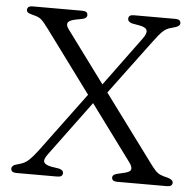

<svg xmlns="http://www.w3.org/2000/svg" viewBox="-51 -752 820 803"><g transform="rotate(5 359.0 -350.0)"><path d="M601.5 -91.5Q616 -71.5 625.8 -61Q635.5 -50.5 647 -45.2Q658.5 -40 679 -35.5Q701.5 -29 701.5 -16.5Q701.5 0 679 0H470Q447.5 0 447.5 -16Q447.5 -24 455 -28.5Q462.5 -33 485.5 -37.5Q519.5 -44 523.5 -55.2Q527.5 -66.5 513 -86L341 -319L172 -90.5Q154 -67 159 -55.5Q164 -44 190 -39L222 -34Q241 -29.5 241 -16.5Q241 0 219 0H46.5Q24 0 24 -17Q24 -23 29.5 -28.2Q35 -33.5 52 -37.5Q78.5 -44 94.8 -59.5Q111 -75 129 -98.5L317 -352L126.5 -610Q106.5 -637.5 94.5 -648.5Q82.5 -659.5 58 -664.5Q41 -669 36.2 -673Q31.5 -677 31.5 -683.5Q31.5 -700 54 -700H262.5Q285 -700 285 -683.5Q285 -670.5 266 -666L239.5 -661Q211 -655.5 205.5 -644.8Q200 -634 213 -617L373 -400.5L524 -606Q541 -628.5 537.2 -641.5Q533.5 -654.5 506.5 -659.5L475.5 -665Q456.5 -670 456.5 -683.5Q456.5 -700 478.5 -700H653Q675.5 -700 675.5 -683.5Q675.5 -676.5 668.5 -671.5Q661.5 -666.5 642 -661.5Q620.5 -657 605.5 -643.2Q590.5 -629.5 565.5 -595.5L396.5 -368.5Z"/></g></svg>

Font: Fraunces 9pt S050 Light
Style: Regular
Weight: 300
Version: Version 1.000; ttfautohint (v1.8.3)